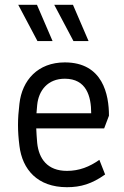

<svg xmlns="http://www.w3.org/2000/svg" viewBox="-20 -770 517 800"><path d="M259 10C317 10 363 -4 418 -43L394 -104C353 -75 310 -58 259 -58C177 -58 142 -109 135 -174C133 -195 132 -216 131 -235H414L434 -288C434 -375 409 -510 250 -510C138 -510 72 -436 61 -338C57 -305 55 -277 55 -249C55 -221 57 -194 61 -162C73 -64 136 10 259 10ZM199 -599 134 -750H56L136 -599ZM349 -599 284 -750H206L286 -599ZM132 -298 135 -333C141 -393 179 -442 250 -442C340 -442 360 -369 360 -298Z"/></svg>

Font: Finlandica
Style: Regular
Weight: 400
Designer: Niklas Ekholm, Juho Hiilivirta, Jaakko Suomalainen
Foundry: Helsinki Type Studio
Version: Version 2.000;Glyphs 3.2 (3202)